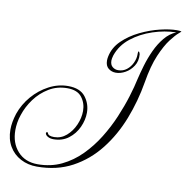

<svg xmlns="http://www.w3.org/2000/svg" viewBox="-99 -650 905 933"><g transform="rotate(10 354.0 -183.5)"><path d="M143 202Q99 202 63 183Q27 164 6.5 129Q-14 94 -14 47Q-14 28 -10.5 8.5Q-7 -11 0 -33Q17 -82 51.5 -122Q86 -162 131.5 -186Q177 -210 226 -210Q285 -210 311.5 -176Q338 -142 338 -98Q338 -62 321.5 -26Q305 10 274 33.5Q243 57 200 57Q184 57 173 51Q162 45 160 38Q159 37 159 34Q159 29 163.5 28.5Q168 28 169 33Q173 46 201 46Q235 46 261.5 23Q288 0 303 -34.5Q318 -69 318 -103Q318 -141 296 -170Q274 -199 224 -199Q174 -199 133.5 -174.5Q93 -150 65 -112Q37 -74 23 -31Q16 -11 13 8.5Q10 28 10 45Q10 109 46.5 149.5Q83 190 145 190Q210 190 263 164.5Q316 139 358.5 96Q401 53 433.5 0.5Q466 -52 489.5 -107.5Q513 -163 528.5 -213.5Q544 -264 552 -302Q559 -332 570.5 -371Q582 -410 599.5 -448Q617 -486 641.5 -515.5Q666 -545 698 -558Q641 -557 582.5 -537.5Q524 -518 479 -482.5Q434 -447 416 -395Q411 -378 411 -369Q411 -348 423 -338Q435 -328 451 -328Q475 -328 493 -342Q511 -356 521 -377.5Q531 -399 531 -419V-425Q531 -435 534 -435Q536 -435 538 -431Q540 -427 541 -423Q544 -389 528 -364.5Q512 -340 488.5 -327Q465 -314 442 -314Q421 -314 405.5 -326.5Q390 -339 390 -365Q390 -370 390.5 -374.5Q391 -379 392 -384Q401 -430 436.5 -464.5Q472 -499 520.5 -522.5Q569 -546 617 -557.5Q665 -569 699 -569Q705 -569 711 -568.5Q717 -568 721 -567Q724 -567 709.5 -555Q695 -543 672 -513Q649 -483 626 -429.5Q603 -376 589 -292Q573 -197 538.5 -108.5Q504 -20 449 50Q394 120 318 161Q242 202 143 202Z"/></g></svg>

Font: Gwendolyn
Style: Regular
Weight: 400
Designer: Robert E. Leuschke
Foundry: Robert E. Leuschke
Version: Version 1.010; ttfautohint (v1.8.3)